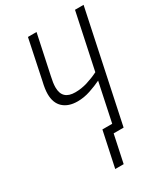

<svg xmlns="http://www.w3.org/2000/svg" viewBox="-216 -810 946 1085"><g transform="rotate(-30 257.0 -267.5)"><path d="M205 179H260L298 0H363L514 -714H458L381 -351Q345 -333 306 -321Q267 -309 227 -309Q143 -309 143 -389Q143 -404 145.5 -421Q148 -438 153 -460L207 -714H151L97 -456Q86 -410 86 -379Q86 -320 120 -289Q154 -258 213 -258Q255 -258 296.5 -272Q338 -286 371 -302L318 -51H254Z"/></g></svg>

Font: Noto Sans Display SemiCondensed Light
Style: Italic
Weight: 300
Width: 4
Italic angle: -12°
Designer: Monotype Design Team
Foundry: Monotype Imaging Inc.
Version: Version 1.900